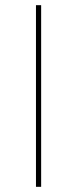

<svg xmlns="http://www.w3.org/2000/svg" viewBox="-20 -722 298 742"><path d="M139 -702V0H119V-702Z"/></svg>

Font: Josefin Sans Thin
Style: Regular
Weight: 250
Designer: Santiago Orozco
Foundry: Typemade
Version: Version 2.000